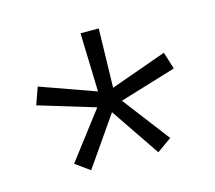

<svg xmlns="http://www.w3.org/2000/svg" viewBox="-64 -813 581 519"><g transform="rotate(-15 226.5 -553.5)"><path d="M132 -371 92 -400 192 -531 34 -579 51 -627 205 -572 200 -736H251L247 -571L404 -627L419 -579L261 -531L361 -400L320 -371L227 -508Z"/></g></svg>

Font: Mulish ExtraLight Light
Style: Regular
Weight: 300
Version: Version 3.603